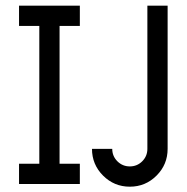

<svg xmlns="http://www.w3.org/2000/svg" viewBox="-20 -665 675 694"><path d="M268.6 0H48.8V-73.2H122.1V-571.3H48.8V-644.5H268.6V-571.3H195.3V-73.2H268.6ZM449.2 9.8Q392.6 9.8 352.5 -30.3Q312.5 -70.3 312.5 -127H385.7Q385.7 -100.6 404.3 -82Q422.9 -63.5 449.2 -63.5Q475.6 -63.5 494.1 -82Q512.7 -100.6 512.7 -127V-644.5H585.9V-127Q585.9 -70.3 545.9 -30.3Q505.9 9.8 449.2 9.8Z"/></svg>

Font: Catrinity
Style: Regular
Weight: 400
Designer: Alexander Lange
Foundry: High-Logic / Made with FontCreator
Version: Version 2.090;May 20, 2024;FontCreator 15.0.0.2974 64-bit